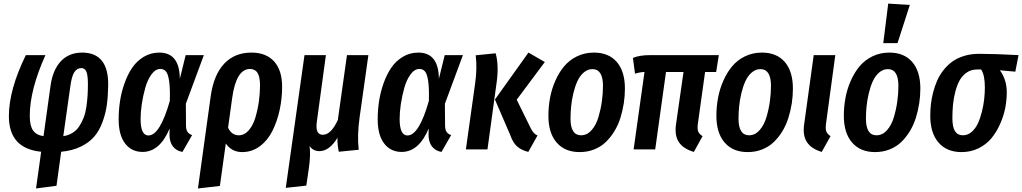

<svg xmlns="http://www.w3.org/2000/svg" viewBox="-20 -838 5733 1077"><path d="M440.9 -543Q589.8 -543 586.9 -357.9Q585.9 -297.9 579.3 -250Q572.8 -202.1 555.2 -154.1Q537.6 -106 509.3 -72.5Q481 -39.1 433.8 -15.9Q386.7 7.3 323.2 13.2L296.9 204.1L182.1 219.2L210.9 13.2Q29.8 -4.9 29.8 -186Q29.8 -335 125 -528.8H234.9Q147 -334 147 -188Q147 -132.8 165.3 -106.4Q183.6 -80.1 224.1 -74.2L263.2 -355Q275.4 -445.3 321 -494.1Q366.7 -543 440.9 -543ZM436 -456.1Q412.1 -456.1 397 -433.3Q381.8 -410.6 374 -350.1L335 -74.2Q364.3 -78.6 387.2 -93Q410.2 -107.4 424.8 -130.1Q439.5 -152.8 449.5 -178.7Q459.5 -204.6 464.4 -237.8Q469.2 -271 471.2 -300.8Q473.1 -330.6 473.1 -366.2Q473.1 -417 464.4 -436.5Q455.6 -456.1 436 -456.1Z M873.5 -543Q987.3 -543 988.8 -396L1021.5 -528.8H1123.5L1022.5 -255.9L1023.4 -130.9Q1023.9 -109.4 1032.2 -97.7Q1040.5 -85.9 1057.6 -80.1L1003.4 14.2Q970.2 8.8 950.7 -15.6Q931.2 -40 930.7 -81.1L931.6 -117.2Q876.5 14.2 779.8 14.2Q718.3 14.2 681.9 -33Q645.5 -80.1 645.5 -168.9Q645.5 -219.2 653.1 -269.8Q660.6 -320.3 678.2 -370.1Q695.8 -419.9 721.4 -457.8Q747.1 -495.6 786.4 -519.3Q825.7 -543 873.5 -543ZM879.4 -451.2Q852.1 -451.2 829.8 -420.9Q807.6 -390.6 794.9 -345.5Q782.2 -300.3 775.4 -254.4Q768.6 -208.5 768.6 -170.9Q768.6 -78.1 812.5 -78.1Q877.4 -78.1 932.6 -272Q934.6 -341.8 929 -381.6Q923.3 -421.4 911.6 -436.3Q899.9 -451.2 879.4 -451.2Z M1390.1 -543Q1473.1 -543 1517.8 -493.2Q1562.5 -443.4 1562.5 -351.1Q1562.5 -284.7 1548.6 -220.9Q1534.7 -157.2 1508.1 -103.8Q1481.4 -50.3 1437.5 -17.6Q1393.6 15.1 1338.4 15.1Q1279.3 15.1 1246.6 -33.2L1213.4 205.1L1090.3 219.2L1162.1 -299.8Q1179.2 -418.9 1237.8 -481Q1296.4 -543 1390.1 -543ZM1319.3 -79.1Q1350.6 -79.1 1374.8 -106.4Q1398.9 -133.8 1412.1 -177.2Q1425.3 -220.7 1431.9 -267.1Q1438.5 -313.5 1438.5 -358.9Q1438.5 -407.2 1424.6 -429.2Q1410.6 -451.2 1382.3 -451.2Q1304.7 -451.2 1282.2 -287.1L1259.3 -122.1Q1278.8 -79.1 1319.3 -79.1Z M1997.1 -179.2Q1982.9 -79.1 1992.2 2L1880.4 13.2Q1871.6 -28.8 1873 -64.9Q1827.1 9.8 1772 9.8Q1736.3 9.8 1716.3 -19Q1723.6 28.8 1712.4 106L1698.2 203.1L1583 215.8L1688 -528.8H1808.1L1757.3 -155.8Q1752 -114.7 1761.2 -98.4Q1770.5 -82 1791 -82Q1836.9 -82 1875 -165L1926.3 -528.8H2046.4Z M2326.7 -543Q2440.4 -543 2441.9 -396L2474.6 -528.8H2576.7L2475.6 -255.9L2476.6 -130.9Q2477.1 -109.4 2485.4 -97.7Q2493.7 -85.9 2510.7 -80.1L2456.5 14.2Q2423.3 8.8 2403.8 -15.6Q2384.3 -40 2383.8 -81.1L2384.8 -117.2Q2329.6 14.2 2232.9 14.2Q2171.4 14.2 2135 -33Q2098.6 -80.1 2098.6 -168.9Q2098.6 -219.2 2106.2 -269.8Q2113.8 -320.3 2131.3 -370.1Q2148.9 -419.9 2174.6 -457.8Q2200.2 -495.6 2239.5 -519.3Q2278.8 -543 2326.7 -543ZM2332.5 -451.2Q2305.2 -451.2 2283 -420.9Q2260.7 -390.6 2248 -345.5Q2235.4 -300.3 2228.5 -254.4Q2221.7 -208.5 2221.7 -170.9Q2221.7 -78.1 2265.6 -78.1Q2330.6 -78.1 2385.7 -272Q2387.7 -341.8 2382.1 -381.6Q2376.5 -421.4 2364.7 -436.3Q2353 -451.2 2332.5 -451.2Z M2943.4 14.2Q2903.8 3.9 2880.6 -16.6Q2857.4 -37.1 2842.3 -80.1L2756.3 -279.8L2944.3 -543L3036.1 -490.2L2878.4 -278.8L2956.5 -120.1Q2965.3 -102.1 2974.4 -92.3Q2983.4 -82.5 2995.1 -78.1ZM2593.3 0 2645.5 -372.1Q2657.2 -456.1 2648.4 -527.8L2760.3 -539.1Q2779.8 -468.3 2765.1 -370.1L2714.4 0Z M3231.4 15.1Q3148.9 15.1 3102.5 -38.3Q3056.2 -91.8 3056.2 -188Q3056.2 -238.8 3065.2 -288.1Q3074.2 -337.4 3094.5 -383.8Q3114.7 -430.2 3143.8 -465.3Q3172.9 -500.5 3216.1 -521.7Q3259.3 -543 3311.5 -543Q3394 -543 3439.7 -490.5Q3485.4 -438 3485.4 -340.8Q3485.4 -299.3 3479 -258.1Q3472.7 -216.8 3460 -176.5Q3447.3 -136.2 3426.3 -101.8Q3405.3 -67.4 3377.9 -41Q3350.6 -14.6 3313 0.2Q3275.4 15.1 3231.4 15.1ZM3239.3 -79.1Q3272.9 -79.1 3298.3 -107.7Q3323.7 -136.2 3336.9 -180.9Q3350.1 -225.6 3356.2 -269.8Q3362.3 -314 3362.3 -356Q3362.3 -450.2 3303.2 -450.2Q3275.9 -450.2 3253.9 -430.9Q3231.9 -411.6 3218.5 -381.8Q3205.1 -352.1 3196 -314Q3187 -275.9 3183.6 -240.7Q3180.2 -205.6 3180.2 -172.9Q3180.2 -79.1 3239.3 -79.1Z M3935.1 -434.1 3895 -147Q3890.6 -116.7 3896 -101.6Q3901.4 -86.4 3920.9 -74.2L3872.1 14.2Q3813 -3.4 3788.1 -40.5Q3763.2 -77.6 3772 -140.1L3814 -434.1H3715.8L3655.3 0H3534.2L3595.2 -434.1Q3572.8 -434.1 3542 -424.8L3530.3 -513.2Q3566.4 -528.8 3627 -528.8H4012.2L3997.1 -434.1Z M4173.8 15.1Q4091.3 15.1 4044.9 -38.3Q3998.5 -91.8 3998.5 -188Q3998.5 -238.8 4007.6 -288.1Q4016.6 -337.4 4036.9 -383.8Q4057.1 -430.2 4086.2 -465.3Q4115.2 -500.5 4158.4 -521.7Q4201.7 -543 4253.9 -543Q4336.4 -543 4382.1 -490.5Q4427.7 -438 4427.7 -340.8Q4427.7 -299.3 4421.4 -258.1Q4415 -216.8 4402.3 -176.5Q4389.6 -136.2 4368.7 -101.8Q4347.7 -67.4 4320.3 -41Q4293 -14.6 4255.4 0.2Q4217.8 15.1 4173.8 15.1ZM4181.6 -79.1Q4215.3 -79.1 4240.7 -107.7Q4266.1 -136.2 4279.3 -180.9Q4292.5 -225.6 4298.6 -269.8Q4304.7 -314 4304.7 -356Q4304.7 -450.2 4245.6 -450.2Q4218.3 -450.2 4196.3 -430.9Q4174.3 -411.6 4160.9 -381.8Q4147.5 -352.1 4138.4 -314Q4129.4 -275.9 4126 -240.7Q4122.6 -205.6 4122.6 -172.9Q4122.6 -79.1 4181.6 -79.1Z M4665.5 -528.8 4613.8 -147Q4609.4 -117.2 4614.7 -101.8Q4620.1 -86.4 4638.7 -74.2L4589.4 14.2Q4531.2 -3.4 4506.6 -40.5Q4481.9 -77.6 4490.7 -140.1L4544.4 -528.8Z M4962.4 -817.9 5083.5 -810.1 5014.6 -596.2H4934.6ZM4888.7 15.1Q4806.2 15.1 4759.8 -38.3Q4713.4 -91.8 4713.4 -188Q4713.4 -238.8 4722.4 -288.1Q4731.4 -337.4 4751.7 -383.8Q4772 -430.2 4801 -465.3Q4830.1 -500.5 4873.3 -521.7Q4916.5 -543 4968.8 -543Q5051.3 -543 5096.9 -490.5Q5142.6 -438 5142.6 -340.8Q5142.6 -299.3 5136.2 -258.1Q5129.9 -216.8 5117.2 -176.5Q5104.5 -136.2 5083.5 -101.8Q5062.5 -67.4 5035.2 -41Q5007.8 -14.6 4970.2 0.2Q4932.6 15.1 4888.7 15.1ZM4896.5 -79.1Q4930.2 -79.1 4955.6 -107.7Q4981 -136.2 4994.1 -180.9Q5007.3 -225.6 5013.4 -269.8Q5019.5 -314 5019.5 -356Q5019.5 -450.2 4960.4 -450.2Q4933.1 -450.2 4911.1 -430.9Q4889.2 -411.6 4875.7 -381.8Q4862.3 -352.1 4853.3 -314Q4844.2 -275.9 4840.8 -240.7Q4837.4 -205.6 4837.4 -172.9Q4837.4 -79.1 4896.5 -79.1Z M5373.5 15.1Q5291 15.1 5244.6 -38.3Q5198.2 -91.8 5198.2 -188Q5198.2 -220.7 5201.7 -252.4Q5205.1 -284.2 5214.1 -319.3Q5223.1 -354.5 5236.6 -385.3Q5250 -416 5272 -444.1Q5293.9 -472.2 5321.5 -492.2Q5349.1 -512.2 5387.7 -524.2Q5426.3 -536.1 5472.2 -536.1Q5558.6 -536.1 5693.4 -528.8L5675.3 -436L5588.4 -443.8Q5604 -424.8 5615.7 -392.3Q5627.4 -359.9 5627.4 -320.8Q5627.4 -276.9 5618.7 -231.9Q5609.9 -187 5589.8 -142.1Q5569.8 -97.2 5541.3 -62.5Q5512.7 -27.8 5469.2 -6.3Q5425.8 15.1 5373.5 15.1ZM5381.3 -79.1Q5408.7 -79.1 5430.7 -98.4Q5452.6 -117.7 5466.1 -147.2Q5479.5 -176.8 5488.5 -214.1Q5497.6 -251.5 5501 -284.9Q5504.4 -318.4 5504.4 -348.1Q5504.4 -418 5483.4 -448.2H5460.4Q5427.7 -448.2 5402.8 -431.2Q5377.9 -414.1 5363 -387.2Q5348.1 -360.4 5338.6 -323.2Q5329.1 -286.1 5325.7 -250.5Q5322.3 -214.8 5322.3 -175.8Q5322.3 -125.5 5336.9 -102.3Q5351.6 -79.1 5381.3 -79.1Z"/></svg>

Font: Fira Sans Compressed Medium
Style: Italic
Weight: 500
Width: 3
Italic angle: -8°
Designer: Carrois Corporate & Edenspiekermann AG
Foundry: Carrois Corporate GbR & Edenspiekermann AG
Version: Version 4.203;PS 004.203;hotconv 1.0.88;makeotf.lib2.5.64775